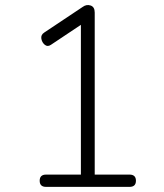

<svg xmlns="http://www.w3.org/2000/svg" viewBox="-20 -730 640 750"><path d="M296 -24V-686L329 -655L179 -555Q166 -546 155 -555Q144 -564 141.5 -579Q139 -594 153 -603L303 -703Q318 -714 334 -708.5Q350 -703 350 -681V-24ZM160 0Q135 0 135 -24Q135 -48 160 -48H486Q511 -48 511 -24Q511 0 486 0Z"/></svg>

Font: Nunito VF Beta Light
Style: Regular
Weight: 300
Designer: Vernon Adams
Foundry: newtypography
Version: Version 3.001